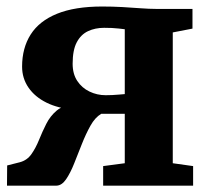

<svg xmlns="http://www.w3.org/2000/svg" viewBox="-20 -584 664 604"><path d="M2 0 2.5 -63.5 42 -73.5Q65 -79.5 78.8 -99Q92.5 -118.5 102.8 -144Q113 -169.5 125.5 -194.2Q138 -219 158.2 -236Q178.5 -253 213 -255.5V-239Q163 -243 126.5 -261Q90 -279 69.8 -308.2Q49.5 -337.5 49.5 -374.5Q49.5 -433 76.5 -475.5Q103.5 -518 159.5 -540.8Q215.5 -563.5 301.5 -563.5Q334 -563.5 364.8 -561.8Q395.5 -560 422.5 -558Q449.5 -556 469.5 -556H585.5V-494L523.5 -482V-70.5L587.5 -61.5V0H304.5V-61.5L372.5 -70.5V-226H298.5Q279 -214.5 264.5 -188.5Q250 -162.5 237.5 -130.8Q225 -99 213.2 -69.5Q201.5 -40 188 -20.2Q174.5 -0.5 158 0ZM312.5 -284.5Q322.5 -284.5 333.5 -285Q344.5 -285.5 355 -286.5Q365.5 -287.5 372.5 -288V-492Q364.5 -493 354 -494.2Q343.5 -495.5 331.5 -496Q319.5 -496.5 307.5 -496.5Q279.5 -496.5 257 -486Q234.5 -475.5 221.5 -451Q208.5 -426.5 208.5 -383.5Q208.5 -351.5 223 -329.5Q237.5 -307.5 261.5 -296Q285.5 -284.5 312.5 -284.5Z"/></svg>

Font: Merriweather ExtraBold
Style: Regular
Weight: 800
Version: Version 2.100